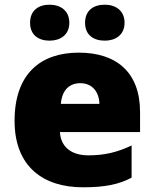

<svg xmlns="http://www.w3.org/2000/svg" viewBox="-20 -787 658 817"><path d="M108 -690C108 -638 144 -614 191 -614C236 -614 275 -638 275 -690C275 -743 236 -767 191 -767C144 -767 108 -743 108 -690ZM342 -690C342 -638 378 -614 426 -614C471 -614 510 -638 510 -690C510 -743 471 -767 426 -767C378 -767 342 -743 342 -690ZM315 -563C152 -563 42 -472 42 -273C42 -76 166 10 333 10C429 10 487 -3 540 -31V-168C479 -139 425 -126 356 -126C278 -126 238 -167 235 -225H576V-310C576 -479 476 -563 315 -563ZM322 -433C374 -433 402 -394 403 -345H239C244 -406 277 -433 322 -433Z"/></svg>

Font: Noto Sans Myanmar UI Black
Style: Regular
Weight: 900
Designer: Monotype Design Team
Foundry: Monotype Imaging Inc.
Version: Version 2.103